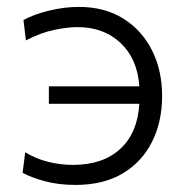

<svg xmlns="http://www.w3.org/2000/svg" viewBox="-20 -526 544 556"><path d="M198.5 9.5Q149.5 9.5 110 -1.2Q70.5 -12 45.5 -25.5L53 -85Q84.5 -66 119.8 -57.2Q155 -48.5 191 -48.5Q278 -48.5 328.2 -94.8Q378.5 -141 383.5 -225.5H121.5V-276H383.5Q378 -355.5 329.2 -401.5Q280.5 -447.5 204.5 -447.5Q176 -447.5 137.2 -439.5Q98.5 -431.5 55 -409L48 -468Q78 -484.5 122 -495.2Q166 -506 208.5 -506Q283 -506 337 -472.2Q391 -438.5 420.2 -380.2Q449.5 -322 449.5 -248Q449.5 -174 420.5 -115.8Q391.5 -57.5 335.8 -24Q280 9.5 198.5 9.5Z"/></svg>

Font: Heraclito Light
Style: Regular
Weight: 300
Designer: Kostas Bartsokas (font) & Cristiano Sobral (main changes)
Foundry: Kostas Bartsokas (font) & Cristiano Sobral (main changes)
Version: Version 1.00;July 8, 2020;FontCreator 13.0.0.2655 64-bit